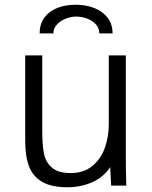

<svg xmlns="http://www.w3.org/2000/svg" viewBox="-20 -784 640 811"><path d="M86.5 -188V-550H158.5V-228Q158.5 -171 165.8 -135Q173 -99 199.2 -76Q225.5 -53 278.5 -53Q334 -53 370.2 -83Q406.5 -113 423 -160Q439.5 -207 439.5 -260V-550H511.5V-119Q511.5 -65.5 513 -18L513.5 0H449.5L445.5 -78Q417 -35 368.8 -14Q320.5 7 264.5 7Q197.5 7 158.2 -15.8Q119 -38.5 102.8 -81Q86.5 -123.5 86.5 -188ZM455.5 -643H399.5Q399.5 -665 384.8 -681.2Q370 -697.5 347.2 -705.8Q324.5 -714 301.5 -714Q281 -714 258.5 -705.5Q236 -697 220.8 -680.8Q205.5 -664.5 205.5 -643H147.5Q147.5 -682.5 167.5 -709.8Q187.5 -737 222 -750.5Q256.5 -764 299.5 -764Q342.5 -764 378 -750.2Q413.5 -736.5 434.5 -709.2Q455.5 -682 455.5 -643Z"/></svg>

Font: JuliaMono Light
Style: Regular
Weight: 300
Monospace: yes
Designer: cormullion
Foundry: corm
Version: Version 0.054; ttfautohint (v1.8.4)